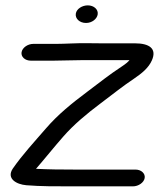

<svg xmlns="http://www.w3.org/2000/svg" viewBox="-20 -650 591 698"><path d="M255.6 -600.5C252.7 -582.2 269.6 -566.5 292.7 -566.5C314.8 -566.5 332.6 -581.5 335.1 -597.5C338 -615.4 321.5 -630.5 299.1 -630.5C279.1 -630.5 258.4 -618.1 255.6 -600.5ZM285.7 -431.5H450.9C444.9 -424.6 437.8 -418.2 422.5 -408.1C374.6 -376.5 348.6 -355 297.4 -316.6C241.2 -274.5 190.9 -233.9 147.9 -184.1C105.7 -135.3 62 -88.3 26.3 -36.8C2.4 -0.5 40 20.5 75.8 23.4C128 27.7 182.5 27.5 243 27.5H463C483.6 27.5 503.4 13.5 506 -3C508.6 -19.5 493.3 -33.5 472.7 -33.5H252.7C200.9 -33.5 155.6 -34 110.9 -36.3C145.3 -75.9 173.5 -111.9 210.3 -153.8C248.3 -197.1 294.6 -235.9 346 -274.4C397.3 -312.9 422.4 -333.9 467 -363.9C496.2 -383.7 520 -403.3 532 -430.2C551.3 -473.4 522.9 -492.5 470.4 -492.5H347.9C332.2 -492.5 314.8 -492.7 295.8 -493C260 -493.6 216 -490.5 185.1 -490.5H101.3C80.7 -490.5 61 -476.5 58.4 -460C55.7 -443.5 71.1 -429.5 91.7 -429.5H175.4C207.6 -429.5 251 -431.5 285.7 -431.5Z"/></svg>

Font: CiSf OpenHand
Style: BdExtObl
Weight: 400
Foundry: Cannot Into Space Fonts
Version: Version 0.7892